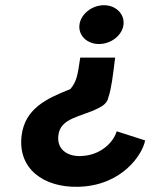

<svg xmlns="http://www.w3.org/2000/svg" viewBox="-20 -710 586 737"><path d="M288 -489C278 -424 276 -399 250 -368C156 -331 76 -292 63 -190C47 -62 148 10 279 7C448 4 528 -118 537 -171L428 -206C415 -163 368 -118 303 -112C247 -105 197 -131 204 -190C211 -258 291 -261 356 -294C377 -304 392 -316 396 -336C408 -372 413 -417 422 -489ZM454 -615C459 -656 425 -690 379 -690C333 -690 290 -656 285 -615C280 -574 314 -541 360 -541C406 -541 449 -574 454 -615Z"/></svg>

Font: Bluebird
Style: ExtObl
Weight: 400
Designer: Jasper
Foundry: Cannot Into Space Fonts
Version: Version 0.98